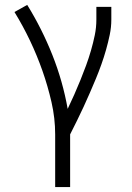

<svg xmlns="http://www.w3.org/2000/svg" viewBox="-20 -548 540 783"><path d="M205 215V0Q205 -66 190 -131.5Q175 -197 153 -259.5Q131 -322 102.5 -382Q74 -442 39 -499L91 -528Q151 -431 193.5 -324Q236 -217 256 -104Q270 -133 283 -162.5Q296 -192 308 -221.5Q320 -251 331 -281Q342 -311 351 -342Q360 -373 366.5 -404.5Q373 -436 373 -468V-520H434V-468Q434 -437 427.5 -406Q421 -375 412.5 -345Q404 -315 393.5 -285.5Q383 -256 371 -227Q359 -198 346.5 -169.5Q334 -141 321 -112.5Q308 -84 294 -56Q280 -28 266 0V215Z"/></svg>

Font: Iosevka Curly Light
Style: Regular
Weight: 300
Monospace: yes
Designer: Belleve Invis
Foundry: Belleve Invis
Version: Version 22.1.2; ttfautohint (v1.8.4)